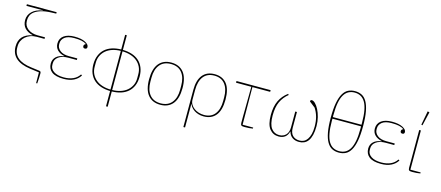

<svg xmlns="http://www.w3.org/2000/svg" viewBox="-60 -1445 5349 2330"><g transform="rotate(15 2615.0 -280.0)"><path d="M413 13 300 -2Q58 -35 58 -219Q58 -368 221 -401V-404Q158 -419 122.5 -457Q87 -495 87 -558Q87 -621 133 -665.5Q179 -710 265 -724V-727H58V-748H432V-730L374 -728Q295 -725 244 -709.5Q193 -694 163 -671Q133 -648 121.5 -620.5Q110 -593 110 -566V-550Q110 -521 122.5 -496.5Q135 -472 157.5 -454.5Q180 -437 211.5 -427Q243 -417 282 -417H374V-397H276Q233 -397 197.5 -384Q162 -371 136 -348Q110 -325 95.5 -294Q81 -263 81 -227V-211Q81 -130 138 -82.5Q195 -35 307 -21L414 -7Q425 -5 429.5 1Q434 7 434 23Q434 50 432.5 85Q431 120 428 148H414Z M720 12Q620 12 572 -25Q524 -62 524 -129Q524 -180 559 -213.5Q594 -247 660 -255V-258Q603 -270 571 -302.5Q539 -335 539 -385Q539 -448 587 -483Q635 -518 721 -518Q806 -518 854.5 -493Q903 -468 903 -436Q903 -410 877 -410Q851 -410 851 -436Q851 -446 857.5 -453.5Q864 -461 874 -465V-467Q850 -484 814 -492Q778 -500 721 -500Q640 -500 601 -469Q562 -438 562 -391V-379Q562 -334 602 -302.5Q642 -271 714 -271H819V-251H712Q635 -251 591 -219Q547 -187 547 -138V-117Q547 -67 592.5 -36.5Q638 -6 720 -6Q786 -6 835.5 -28Q885 -50 914 -95L928 -86Q899 -39 847 -13.5Q795 12 720 12Z M1306 8Q1244 7 1192.5 -9.5Q1141 -26 1104 -58.5Q1067 -91 1046.5 -139.5Q1026 -188 1026 -253Q1026 -317 1046.5 -366Q1067 -415 1104 -447.5Q1141 -480 1192.5 -496.5Q1244 -513 1306 -514V-698H1327V-514Q1389 -513 1440.5 -496.5Q1492 -480 1529 -447.5Q1566 -415 1586.5 -366Q1607 -317 1607 -253Q1607 -188 1586.5 -139.5Q1566 -91 1529 -58.5Q1492 -26 1440.5 -9.5Q1389 7 1327 8V200H1306ZM1306 -496Q1249 -495 1201.5 -479.5Q1154 -464 1120.5 -435.5Q1087 -407 1068 -367Q1049 -327 1049 -278V-228Q1049 -178 1068 -138.5Q1087 -99 1120.5 -70.5Q1154 -42 1201.5 -26.5Q1249 -11 1306 -10ZM1327 -10Q1384 -11 1431.5 -26.5Q1479 -42 1512.5 -70.5Q1546 -99 1565 -138.5Q1584 -178 1584 -228V-278Q1584 -327 1565 -367Q1546 -407 1512.5 -435.5Q1479 -464 1431.5 -479.5Q1384 -495 1327 -496Z M1936 -6Q2027 -6 2075 -65.5Q2123 -125 2123 -228V-278Q2123 -381 2075 -440.5Q2027 -500 1936 -500Q1845 -500 1797 -440.5Q1749 -381 1749 -278V-228Q1749 -125 1797 -65.5Q1845 -6 1936 -6ZM1936 12Q1836 12 1781 -54.5Q1726 -121 1726 -253Q1726 -385 1781 -451.5Q1836 -518 1936 -518Q2036 -518 2091 -451.5Q2146 -385 2146 -253Q2146 -121 2091 -54.5Q2036 12 1936 12Z M2278 -267Q2278 -389 2330.5 -453.5Q2383 -518 2481 -518Q2579 -518 2632.5 -452Q2686 -386 2686 -253Q2686 -120 2632.5 -54Q2579 12 2481 12Q2445 12 2415.5 3Q2386 -6 2363.5 -20.5Q2341 -35 2325.5 -54Q2310 -73 2302 -93H2299V200H2278ZM2481 -6Q2570 -6 2616.5 -66Q2663 -126 2663 -229V-277Q2663 -380 2616.5 -440Q2570 -500 2481 -500Q2392 -500 2345.5 -440Q2299 -380 2299 -271V-149Q2299 -117 2314 -91Q2329 -65 2354 -46Q2379 -27 2412 -16.5Q2445 -6 2481 -6Z M3098 0Q3078 4 3052 6Q3026 8 2993 8Q2963 8 2953.5 0Q2944 -8 2944 -31Q2944 -43 2944 -62Q2944 -81 2944 -103Q2944 -125 2944.5 -148Q2945 -171 2945 -192L2948 -485H2756V-506H3185V-485H2962L2965 -13H3098Z M3423 12Q3352 12 3308.5 -42.5Q3265 -97 3265 -217Q3265 -323 3299.5 -395.5Q3334 -468 3402 -518L3412 -506Q3352 -458 3320 -390Q3288 -322 3288 -217Q3288 -106 3325.5 -56Q3363 -6 3425 -6Q3477 -6 3509 -39Q3541 -72 3541 -135V-333H3562V-135Q3562 -70 3594.5 -38Q3627 -6 3681 -6Q3710 -6 3734.5 -18Q3759 -30 3777 -56Q3795 -82 3805.5 -121.5Q3816 -161 3816 -217Q3816 -286 3800.5 -340.5Q3785 -395 3755 -440L3682 -497V-500Q3682 -508 3686 -513Q3690 -518 3701 -518Q3721 -518 3744.5 -494.5Q3768 -471 3788.5 -431.5Q3809 -392 3822.5 -339Q3836 -286 3836 -227Q3836 -162 3824.5 -116.5Q3813 -71 3792.5 -42.5Q3772 -14 3743 -1Q3714 12 3679 12Q3628 12 3594 -12.5Q3560 -37 3548 -82H3545Q3532 -33 3501 -10.5Q3470 12 3423 12Z M4179 12Q4132 12 4094.5 -6.5Q4057 -25 4030.5 -70Q4004 -115 3990 -189Q3976 -263 3976 -374Q3976 -485 3990 -559Q4004 -633 4030.5 -678Q4057 -723 4094.5 -741.5Q4132 -760 4179 -760Q4226 -760 4263.5 -741.5Q4301 -723 4327.5 -678Q4354 -633 4368 -559Q4382 -485 4382 -374Q4382 -263 4368 -189Q4354 -115 4327.5 -70Q4301 -25 4263.5 -6.5Q4226 12 4179 12ZM4179 -6Q4221 -6 4254.5 -23.5Q4288 -41 4311.5 -80Q4335 -119 4347 -182.5Q4359 -246 4359 -338V-366H3999V-338Q3999 -246 4011 -182.5Q4023 -119 4046.5 -80Q4070 -41 4103.5 -23.5Q4137 -6 4179 -6ZM3999 -386H4359V-410Q4359 -502 4347 -565.5Q4335 -629 4311.5 -668Q4288 -707 4254.5 -724.5Q4221 -742 4179 -742Q4137 -742 4103.5 -724.5Q4070 -707 4046.5 -668Q4023 -629 4011 -565.5Q3999 -502 3999 -410Z M4708 12Q4608 12 4560 -25Q4512 -62 4512 -129Q4512 -180 4547 -213.5Q4582 -247 4648 -255V-258Q4591 -270 4559 -302.5Q4527 -335 4527 -385Q4527 -448 4575 -483Q4623 -518 4709 -518Q4794 -518 4842.5 -493Q4891 -468 4891 -436Q4891 -410 4865 -410Q4839 -410 4839 -436Q4839 -446 4845.5 -453.5Q4852 -461 4862 -465V-467Q4838 -484 4802 -492Q4766 -500 4709 -500Q4628 -500 4589 -469Q4550 -438 4550 -391V-379Q4550 -334 4590 -302.5Q4630 -271 4702 -271H4807V-251H4700Q4623 -251 4579 -219Q4535 -187 4535 -138V-117Q4535 -67 4580.5 -36.5Q4626 -6 4708 -6Q4774 -6 4823.5 -28Q4873 -50 4902 -95L4916 -86Q4887 -39 4835 -13.5Q4783 12 4708 12Z M5073 -506V-13H5202V0Q5182 4 5155 6Q5128 8 5101 8Q5071 8 5061.5 0Q5052 -8 5052 -31V-506ZM5060 -575 5093 -751 5116 -745 5075 -571Z"/></g></svg>

Font: IBM Plex Serif Thin
Style: Regular
Weight: 100
Designer: Mike Abbink, Paul van der Laan, Pieter van Rosmalen
Foundry: Bold Monday
Version: Version 3.001